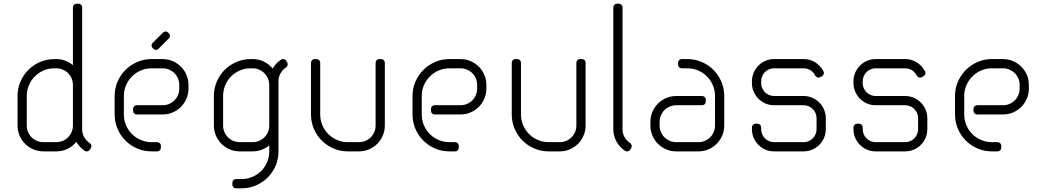

<svg xmlns="http://www.w3.org/2000/svg" viewBox="-20 -820 5656 1040"><path d="M375 -360V-140C375 -127.7 372.7 -116 368 -105C363.3 -94 356.9 -84.4 348.8 -76.2C340.6 -68.1 331 -61.7 320 -57C309 -52.3 297.3 -50 285 -50H215C202.7 -50 191 -52.3 180 -57C169 -61.7 159.4 -68.1 151.2 -76.2C143.1 -84.4 136.7 -94 132 -105C127.3 -116 125 -127.7 125 -140V-300C125 -320.7 128.9 -340.2 136.8 -358.5C144.6 -376.8 155.2 -392.8 168.8 -406.2C182.2 -419.8 198 -430.4 216 -438.2C234 -446.1 253.3 -450 274 -450H285C297.3 -450 309 -447.7 320 -443C331 -438.3 340.6 -431.9 348.8 -423.8C356.9 -415.6 363.3 -406 368 -395C372.7 -384 375 -372.3 375 -360ZM425 -120.5V-780C425 -785.7 423.1 -790.4 419.2 -794.2C415.4 -798.1 410.7 -800 405 -800H395C389.3 -800 384.6 -798.1 380.8 -794.2C376.9 -790.4 375 -785.7 375 -780V-467C362.7 -477.3 348.9 -485.4 333.8 -491.2C318.6 -497.1 302.3 -500 285 -500H275C247.3 -500 221.3 -494.8 197 -484.2C172.7 -473.8 151.5 -459.5 133.5 -441.5C115.5 -423.5 101.2 -402.3 90.8 -378C80.2 -353.7 75 -327.7 75 -300V-140C75 -120.7 78.7 -102.5 86 -85.5C93.3 -68.5 103.3 -53.7 116 -41C128.7 -28.3 143.5 -18.3 160.5 -11C177.5 -3.7 195.7 0 215 0H285C307 0 327.3 -4.6 346 -13.8C364.7 -22.9 380.5 -35.5 393.5 -51.5C404.5 -32.2 419.5 -16 438.5 -3C443.2 0 448.2 0.9 453.8 -0.2C459.2 -1.4 463.5 -4.3 466.5 -9L472 -17.5C474.7 -22.2 475.6 -27.1 474.8 -32.2C473.9 -37.4 471.2 -41.7 466.5 -45C453.8 -53 443.8 -63.6 436.2 -76.8C428.8 -89.9 425 -104.5 425 -120.5Z M861 -500H801C773.3 -500 747.4 -494.8 723.2 -484.2C699.1 -473.8 678 -459.5 660 -441.5C642 -423.5 627.7 -402.4 617 -378.2C606.3 -354.1 601 -328 601 -300V-200C601 -172.3 606.2 -146.3 616.8 -122C627.2 -97.7 641.5 -76.5 659.5 -58.5C677.5 -40.5 698.7 -26.2 723 -15.8C747.3 -5.2 773.3 0 801 0H831.5C837.2 0 841.9 -1.9 845.8 -5.8C849.6 -9.6 851.5 -14.3 851.5 -20V-30C851.5 -35.7 849.6 -40.4 845.8 -44.2C841.9 -48.1 837.2 -50 831.5 -50H801C780.3 -50 760.8 -53.9 742.5 -61.8C724.2 -69.6 708.2 -80.2 694.8 -93.8C681.2 -107.2 670.6 -123.2 662.8 -141.5C654.9 -159.8 651 -179.3 651 -200V-301C651 -321.7 655 -341 663 -359C671 -377 681.8 -392.8 695.2 -406.2C708.8 -419.8 724.6 -430.4 742.8 -438.2C760.9 -446.1 780.3 -450 801 -450H861C873.3 -450 885 -447.7 896 -443C907 -438.3 916.6 -431.9 924.8 -423.8C932.9 -415.6 939.3 -406 944 -395C948.7 -384 951 -372.3 951 -360V-340C951 -327.7 948.7 -316 944 -305C939.3 -294 932.9 -284.4 924.8 -276.2C916.6 -268.1 907 -261.7 896 -257C885 -252.3 873.3 -250 861 -250H721C715.3 -250 710.6 -248.1 706.8 -244.2C702.9 -240.4 701 -235.7 701 -230V-220C701 -214.3 702.9 -209.6 706.8 -205.8C710.6 -201.9 715.3 -200 721 -200H861C880.3 -200 898.5 -203.7 915.5 -211C932.5 -218.3 947.3 -228.3 960 -241C972.7 -253.7 982.7 -268.5 990 -285.5C997.3 -302.5 1001 -320.7 1001 -340V-360C1001 -379.3 997.3 -397.5 990 -414.5C982.7 -431.5 972.7 -446.3 960 -459C947.3 -471.7 932.5 -481.7 915.5 -489C898.5 -496.3 880.3 -500 861 -500ZM863 -643.5 807 -587.5C803 -583.8 801 -579.2 801 -573.8C801 -568.2 803 -563.5 807 -559.5L810.5 -556C814.2 -552 818.8 -550 824.5 -550C830.2 -550 834.8 -552 838.5 -556L894.5 -612C898.5 -615.7 900.5 -620.3 900.5 -626C900.5 -631.7 898.5 -636.3 894.5 -640L891 -643.5C887.3 -647.5 882.7 -649.5 877 -649.5C871.3 -649.5 866.7 -647.5 863 -643.5Z M1438.5 -360V-140C1438.5 -127.7 1436.2 -116 1431.5 -105C1426.8 -94 1420.4 -84.4 1412.2 -76.2C1404.1 -68.1 1394.5 -61.7 1383.5 -57C1372.5 -52.3 1360.8 -50 1348.5 -50H1278.5C1266.2 -50 1254.5 -52.3 1243.5 -57C1232.5 -61.7 1222.9 -68.1 1214.8 -76.2C1206.6 -84.4 1200.2 -94 1195.5 -105C1190.8 -116 1188.5 -127.7 1188.5 -140V-300C1188.5 -320.7 1192.3 -340.2 1200 -358.5C1207.7 -376.8 1218.2 -392.8 1231.8 -406.2C1245.2 -419.8 1261.1 -430.4 1279.2 -438.2C1297.4 -446.1 1316.8 -450 1337.5 -450H1348.5C1360.8 -450 1372.4 -447.7 1383.2 -443C1394.1 -438.3 1403.5 -432 1411.5 -424C1419.5 -416 1425.9 -406.7 1430.8 -396C1435.6 -385.3 1438.2 -373.3 1438.5 -360ZM1457 -448.5C1444 -464.5 1428.2 -477.1 1409.5 -486.2C1390.8 -495.4 1370.5 -500 1348.5 -500H1338.5C1310.8 -500 1284.8 -494.8 1260.5 -484.2C1236.2 -473.8 1215 -459.5 1197 -441.5C1179 -423.5 1164.8 -402.3 1154.2 -378C1143.8 -353.7 1138.5 -327.7 1138.5 -300V-140C1138.5 -120.7 1142.2 -102.5 1149.5 -85.5C1156.8 -68.5 1166.8 -53.7 1179.5 -41C1192.2 -28.3 1207 -18.3 1224 -11C1241 -3.7 1259.2 0 1278.5 0H1348.5C1365.8 0 1382.1 -2.9 1397.2 -8.8C1412.4 -14.6 1426.2 -22.5 1438.5 -32.5V0C1438.5 20.7 1434.6 40.2 1426.8 58.5C1418.9 76.8 1408.2 92.8 1394.8 106.2C1381.2 119.8 1365.3 130.4 1347 138.2C1328.7 146.1 1309.2 150 1288.5 150H1258.5C1252.8 150 1248.1 151.9 1244.2 155.8C1240.4 159.6 1238.5 164.3 1238.5 170V180C1238.5 185.7 1240.4 190.4 1244.2 194.2C1248.1 198.1 1252.8 200 1258.5 200H1288.5C1316.2 200 1342.2 194.8 1366.5 184.2C1390.8 173.8 1412 159.5 1430 141.5C1448 123.5 1462.2 102.3 1472.8 78C1483.2 53.7 1488.5 27.7 1488.5 0V-379.5C1488.5 -395.5 1492.2 -410.1 1499.8 -423.2C1507.2 -436.4 1517.3 -447 1530 -455C1534.3 -458.3 1537 -462.6 1538 -467.8C1539 -472.9 1538.2 -477.8 1535.5 -482.5L1530 -491C1527 -495.7 1522.8 -498.6 1517.2 -499.8C1511.8 -500.9 1506.7 -499.8 1502 -496.5C1483 -484.2 1468 -468.2 1457 -448.5Z M1924.5 -50H1864.5C1843.8 -50 1824.3 -53.9 1806 -61.8C1787.7 -69.6 1771.8 -80.2 1758.2 -93.8C1744.8 -107.2 1734.1 -123.2 1726.2 -141.5C1718.4 -159.8 1714.5 -179.3 1714.5 -200V-480C1714.5 -485.7 1712.6 -490.4 1708.8 -494.2C1704.9 -498.1 1700.2 -500 1694.5 -500H1684.5C1678.8 -500 1674.1 -498.1 1670.2 -494.2C1666.4 -490.4 1664.5 -485.7 1664.5 -480V-200C1664.5 -172.3 1669.8 -146.3 1680.2 -122C1690.8 -97.7 1705 -76.5 1723 -58.5C1741 -40.5 1762.2 -26.2 1786.5 -15.8C1810.8 -5.2 1836.8 0 1864.5 0H1924.5C1943.8 0 1962 -3.7 1979 -11C1996 -18.3 2010.8 -28.3 2023.5 -41C2036.2 -53.7 2046.2 -68.5 2053.5 -85.5C2060.8 -102.5 2064.5 -120.7 2064.5 -140V-480C2064.5 -485.7 2062.6 -490.4 2058.8 -494.2C2054.9 -498.1 2050.2 -500 2044.5 -500H2034.5C2028.8 -500 2024.1 -498.1 2020.2 -494.2C2016.4 -490.4 2014.5 -485.7 2014.5 -480V-140C2014.5 -127.7 2012.2 -116 2007.5 -105C2002.8 -94 1996.4 -84.4 1988.2 -76.2C1980.1 -68.1 1970.5 -61.7 1959.5 -57C1948.5 -52.3 1936.8 -50 1924.5 -50Z M2474.5 -500H2414.5C2386.8 -500 2360.9 -494.8 2336.8 -484.2C2312.6 -473.8 2291.5 -459.5 2273.5 -441.5C2255.5 -423.5 2241.2 -402.4 2230.5 -378.2C2219.8 -354.1 2214.5 -328 2214.5 -300V-200C2214.5 -172.3 2219.8 -146.3 2230.2 -122C2240.8 -97.7 2255 -76.5 2273 -58.5C2291 -40.5 2312.2 -26.2 2336.5 -15.8C2360.8 -5.2 2386.8 0 2414.5 0H2445C2450.7 0 2455.4 -1.9 2459.2 -5.8C2463.1 -9.6 2465 -14.3 2465 -20V-30C2465 -35.7 2463.1 -40.4 2459.2 -44.2C2455.4 -48.1 2450.7 -50 2445 -50H2414.5C2393.8 -50 2374.3 -53.9 2356 -61.8C2337.7 -69.6 2321.8 -80.2 2308.2 -93.8C2294.8 -107.2 2284.1 -123.2 2276.2 -141.5C2268.4 -159.8 2264.5 -179.3 2264.5 -200V-301C2264.5 -321.7 2268.5 -341 2276.5 -359C2284.5 -377 2295.2 -392.8 2308.8 -406.2C2322.2 -419.8 2338.1 -430.4 2356.2 -438.2C2374.4 -446.1 2393.8 -450 2414.5 -450H2474.5C2486.8 -450 2498.5 -447.7 2509.5 -443C2520.5 -438.3 2530.1 -431.9 2538.2 -423.8C2546.4 -415.6 2552.8 -406 2557.5 -395C2562.2 -384 2564.5 -372.3 2564.5 -360V-340C2564.5 -327.7 2562.2 -316 2557.5 -305C2552.8 -294 2546.4 -284.4 2538.2 -276.2C2530.1 -268.1 2520.5 -261.7 2509.5 -257C2498.5 -252.3 2486.8 -250 2474.5 -250H2334.5C2328.8 -250 2324.1 -248.1 2320.2 -244.2C2316.4 -240.4 2314.5 -235.7 2314.5 -230V-220C2314.5 -214.3 2316.4 -209.6 2320.2 -205.8C2324.1 -201.9 2328.8 -200 2334.5 -200H2474.5C2493.8 -200 2512 -203.7 2529 -211C2546 -218.3 2560.8 -228.3 2573.5 -241C2586.2 -253.7 2596.2 -268.5 2603.5 -285.5C2610.8 -302.5 2614.5 -320.7 2614.5 -340V-360C2614.5 -379.3 2610.8 -397.5 2603.5 -414.5C2596.2 -431.5 2586.2 -446.3 2573.5 -459C2560.8 -471.7 2546 -481.7 2529 -489C2512 -496.3 2493.8 -500 2474.5 -500Z M3012 -50H2952C2931.3 -50 2911.8 -53.9 2893.5 -61.8C2875.2 -69.6 2859.2 -80.2 2845.8 -93.8C2832.2 -107.2 2821.6 -123.2 2813.8 -141.5C2805.9 -159.8 2802 -179.3 2802 -200V-480C2802 -485.7 2800.1 -490.4 2796.2 -494.2C2792.4 -498.1 2787.7 -500 2782 -500H2772C2766.3 -500 2761.6 -498.1 2757.8 -494.2C2753.9 -490.4 2752 -485.7 2752 -480V-200C2752 -172.3 2757.2 -146.3 2767.8 -122C2778.2 -97.7 2792.5 -76.5 2810.5 -58.5C2828.5 -40.5 2849.7 -26.2 2874 -15.8C2898.3 -5.2 2924.3 0 2952 0H3012C3031.3 0 3049.5 -3.7 3066.5 -11C3083.5 -18.3 3098.3 -28.3 3111 -41C3123.7 -53.7 3133.7 -68.5 3141 -85.5C3148.3 -102.5 3152 -120.7 3152 -140V-480C3152 -485.7 3150.1 -490.4 3146.2 -494.2C3142.4 -498.1 3137.7 -500 3132 -500H3122C3116.3 -500 3111.6 -498.1 3107.8 -494.2C3103.9 -490.4 3102 -485.7 3102 -480V-140C3102 -127.7 3099.7 -116 3095 -105C3090.3 -94 3083.9 -84.4 3075.8 -76.2C3067.6 -68.1 3058 -61.7 3047 -57C3036 -52.3 3024.3 -50 3012 -50Z M3302 -780V-120.5C3302 -95.8 3307.8 -73.2 3319.5 -52.8C3331.2 -32.2 3346.5 -15.7 3365.5 -3C3370.2 0 3375.2 0.9 3380.8 -0.2C3386.2 -1.4 3390.5 -4.3 3393.5 -9L3399 -17.5C3401.7 -22.2 3402.5 -27.1 3401.5 -32.2C3400.5 -37.4 3397.8 -41.7 3393.5 -45C3380.8 -53 3370.8 -63.6 3363.2 -76.8C3355.8 -89.9 3352 -104.5 3352 -120.5V-780C3352 -785.7 3350.1 -790.4 3346.2 -794.2C3342.4 -798.1 3337.7 -800 3332 -800H3322C3316.3 -800 3311.6 -798.1 3307.8 -794.2C3303.9 -790.4 3302 -785.7 3302 -780Z M3643 0H3763C3782.3 0 3800.5 -3.7 3817.5 -11C3834.5 -18.3 3849.3 -28.3 3862 -41C3874.7 -53.7 3884.7 -68.5 3892 -85.5C3899.3 -102.5 3903 -120.7 3903 -140V-300C3903 -327.7 3897.8 -353.7 3887.2 -378C3876.8 -402.3 3862.5 -423.5 3844.5 -441.5C3826.5 -459.5 3805.3 -473.8 3781 -484.2C3756.7 -494.8 3730.7 -500 3703 -500H3673C3667.3 -500 3662.6 -498.1 3658.8 -494.2C3654.9 -490.4 3653 -485.7 3653 -480V-470C3653 -464.3 3654.9 -459.6 3658.8 -455.8C3662.6 -451.9 3667.3 -450 3673 -450H3703C3723.7 -450 3743.2 -446.1 3761.5 -438.2C3779.8 -430.4 3795.8 -419.8 3809.2 -406.2C3822.8 -392.8 3833.4 -376.8 3841.2 -358.5C3849.1 -340.2 3853 -320.7 3853 -300V-140C3853 -127.7 3850.7 -116 3846 -105C3841.3 -94 3834.9 -84.4 3826.8 -76.2C3818.6 -68.1 3809 -61.7 3798 -57C3787 -52.3 3775.3 -50 3763 -50H3643C3630.7 -50 3619 -52.3 3608 -57C3597 -61.7 3587.4 -68.1 3579.2 -76.2C3571.1 -84.4 3564.7 -94 3560 -105C3555.3 -116 3553 -127.7 3553 -140V-160C3553 -172.3 3555.3 -184 3560 -195C3564.7 -206 3571.1 -215.6 3579.2 -223.8C3587.4 -231.9 3597 -238.3 3608 -243C3619 -247.7 3630.7 -250 3643 -250H3783C3788.7 -250 3793.4 -251.9 3797.2 -255.8C3801.1 -259.6 3803 -264.3 3803 -270V-280C3803 -285.7 3801.1 -290.4 3797.2 -294.2C3793.4 -298.1 3788.7 -300 3783 -300H3643C3623.7 -300 3605.5 -296.3 3588.5 -289C3571.5 -281.7 3556.7 -271.7 3544 -259C3531.3 -246.3 3521.3 -231.5 3514 -214.5C3506.7 -197.5 3503 -179.3 3503 -160V-140C3503 -120.7 3506.7 -102.5 3514 -85.5C3521.3 -68.5 3531.3 -53.7 3544 -41C3556.7 -28.3 3571.5 -18.3 3588.5 -11C3605.5 -3.7 3623.7 0 3643 0Z M4173 -300C4163.3 -300 4154.2 -301.8 4145.8 -305.5C4137.2 -309.2 4129.8 -314.2 4123.5 -320.5C4117.2 -326.8 4112.2 -334.2 4108.5 -342.8C4104.8 -351.2 4103 -360.3 4103 -370V-380C4103 -389.7 4104.8 -398.8 4108.5 -407.2C4112.2 -415.8 4117.2 -423.2 4123.5 -429.5C4129.8 -435.8 4137.2 -440.8 4145.8 -444.5C4154.2 -448.2 4163.3 -450 4173 -450H4333C4346.3 -450 4358.5 -446.6 4369.5 -439.8C4380.5 -432.9 4388.8 -424 4394.5 -413L4395.5 -411C4398.2 -406 4402.2 -402.6 4407.5 -400.8C4412.8 -398.9 4417.8 -399.3 4422.5 -402L4431.5 -406.5C4436.5 -409.2 4439.9 -413.2 4441.8 -418.5C4443.6 -423.8 4443.2 -428.8 4440.5 -433.5L4439 -436C4429 -455 4414.6 -470.4 4395.8 -482.2C4376.9 -494.1 4356 -500 4333 -500H4173C4156.3 -500 4140.8 -496.8 4126.2 -490.5C4111.8 -484.2 4099.1 -475.6 4088.2 -464.8C4077.4 -453.9 4068.8 -441.2 4062.5 -426.5C4056.2 -411.8 4053 -396.3 4053 -380V-370C4053 -353.3 4056.2 -337.8 4062.5 -323.2C4068.8 -308.8 4077.4 -296.1 4088.2 -285.2C4099.1 -274.4 4111.8 -265.8 4126.2 -259.5C4140.8 -253.2 4156.3 -250 4173 -250H4333C4342.7 -250 4351.8 -248.2 4360.2 -244.5C4368.8 -240.8 4376.2 -235.8 4382.5 -229.5C4388.8 -223.2 4393.8 -215.8 4397.5 -207.2C4401.2 -198.8 4403 -189.7 4403 -180V-120C4403 -110.3 4401.2 -101.2 4397.5 -92.8C4393.8 -84.2 4388.8 -76.8 4382.5 -70.5C4376.2 -64.2 4368.8 -59.2 4360.2 -55.5C4351.8 -51.8 4342.7 -50 4333 -50H4173C4163.3 -50 4154.2 -51.8 4145.8 -55.5C4137.2 -59.2 4129.8 -64.2 4123.5 -70.5C4117.2 -76.8 4112.2 -84.2 4108.5 -92.8C4104.8 -101.2 4103 -110.3 4103 -120V-130C4103 -135.7 4101.1 -140.4 4097.2 -144.2C4093.4 -148.1 4088.7 -150 4083 -150H4073C4067.3 -150 4062.6 -148.1 4058.8 -144.2C4054.9 -140.4 4053 -135.7 4053 -130V-120C4053 -103.3 4056.2 -87.8 4062.5 -73.2C4068.8 -58.8 4077.4 -46.1 4088.2 -35.2C4099.1 -24.4 4111.8 -15.8 4126.2 -9.5C4140.8 -3.2 4156.3 0 4173 0H4333C4349.7 0 4365.2 -3.2 4379.8 -9.5C4394.2 -15.8 4406.9 -24.4 4417.8 -35.2C4428.6 -46.1 4437.2 -58.8 4443.5 -73.2C4449.8 -87.8 4453 -103.3 4453 -120V-180C4453 -196.3 4449.8 -211.8 4443.5 -226.5C4437.2 -241.2 4428.6 -253.9 4417.8 -264.8C4406.9 -275.6 4394.2 -284.2 4379.8 -290.5C4365.2 -296.8 4349.7 -300 4333 -300Z M4723 -300C4713.3 -300 4704.2 -301.8 4695.8 -305.5C4687.2 -309.2 4679.8 -314.2 4673.5 -320.5C4667.2 -326.8 4662.2 -334.2 4658.5 -342.8C4654.8 -351.2 4653 -360.3 4653 -370V-380C4653 -389.7 4654.8 -398.8 4658.5 -407.2C4662.2 -415.8 4667.2 -423.2 4673.5 -429.5C4679.8 -435.8 4687.2 -440.8 4695.8 -444.5C4704.2 -448.2 4713.3 -450 4723 -450H4883C4896.3 -450 4908.5 -446.6 4919.5 -439.8C4930.5 -432.9 4938.8 -424 4944.5 -413L4945.5 -411C4948.2 -406 4952.2 -402.6 4957.5 -400.8C4962.8 -398.9 4967.8 -399.3 4972.5 -402L4981.5 -406.5C4986.5 -409.2 4989.9 -413.2 4991.8 -418.5C4993.6 -423.8 4993.2 -428.8 4990.5 -433.5L4989 -436C4979 -455 4964.6 -470.4 4945.8 -482.2C4926.9 -494.1 4906 -500 4883 -500H4723C4706.3 -500 4690.8 -496.8 4676.2 -490.5C4661.8 -484.2 4649.1 -475.6 4638.2 -464.8C4627.4 -453.9 4618.8 -441.2 4612.5 -426.5C4606.2 -411.8 4603 -396.3 4603 -380V-370C4603 -353.3 4606.2 -337.8 4612.5 -323.2C4618.8 -308.8 4627.4 -296.1 4638.2 -285.2C4649.1 -274.4 4661.8 -265.8 4676.2 -259.5C4690.8 -253.2 4706.3 -250 4723 -250H4883C4892.7 -250 4901.8 -248.2 4910.2 -244.5C4918.8 -240.8 4926.2 -235.8 4932.5 -229.5C4938.8 -223.2 4943.8 -215.8 4947.5 -207.2C4951.2 -198.8 4953 -189.7 4953 -180V-120C4953 -110.3 4951.2 -101.2 4947.5 -92.8C4943.8 -84.2 4938.8 -76.8 4932.5 -70.5C4926.2 -64.2 4918.8 -59.2 4910.2 -55.5C4901.8 -51.8 4892.7 -50 4883 -50H4723C4713.3 -50 4704.2 -51.8 4695.8 -55.5C4687.2 -59.2 4679.8 -64.2 4673.5 -70.5C4667.2 -76.8 4662.2 -84.2 4658.5 -92.8C4654.8 -101.2 4653 -110.3 4653 -120V-130C4653 -135.7 4651.1 -140.4 4647.2 -144.2C4643.4 -148.1 4638.7 -150 4633 -150H4623C4617.3 -150 4612.6 -148.1 4608.8 -144.2C4604.9 -140.4 4603 -135.7 4603 -130V-120C4603 -103.3 4606.2 -87.8 4612.5 -73.2C4618.8 -58.8 4627.4 -46.1 4638.2 -35.2C4649.1 -24.4 4661.8 -15.8 4676.2 -9.5C4690.8 -3.2 4706.3 0 4723 0H4883C4899.7 0 4915.2 -3.2 4929.8 -9.5C4944.2 -15.8 4956.9 -24.4 4967.8 -35.2C4978.6 -46.1 4987.2 -58.8 4993.5 -73.2C4999.8 -87.8 5003 -103.3 5003 -120V-180C5003 -196.3 4999.8 -211.8 4993.5 -226.5C4987.2 -241.2 4978.6 -253.9 4967.8 -264.8C4956.9 -275.6 4944.2 -284.2 4929.8 -290.5C4915.2 -296.8 4899.7 -300 4883 -300Z M5413 -500H5353C5325.3 -500 5299.4 -494.8 5275.2 -484.2C5251.1 -473.8 5230 -459.5 5212 -441.5C5194 -423.5 5179.7 -402.4 5169 -378.2C5158.3 -354.1 5153 -328 5153 -300V-200C5153 -172.3 5158.2 -146.3 5168.8 -122C5179.2 -97.7 5193.5 -76.5 5211.5 -58.5C5229.5 -40.5 5250.7 -26.2 5275 -15.8C5299.3 -5.2 5325.3 0 5353 0H5383.5C5389.2 0 5393.9 -1.9 5397.8 -5.8C5401.6 -9.6 5403.5 -14.3 5403.5 -20V-30C5403.5 -35.7 5401.6 -40.4 5397.8 -44.2C5393.9 -48.1 5389.2 -50 5383.5 -50H5353C5332.3 -50 5312.8 -53.9 5294.5 -61.8C5276.2 -69.6 5260.2 -80.2 5246.8 -93.8C5233.2 -107.2 5222.6 -123.2 5214.8 -141.5C5206.9 -159.8 5203 -179.3 5203 -200V-301C5203 -321.7 5207 -341 5215 -359C5223 -377 5233.8 -392.8 5247.2 -406.2C5260.8 -419.8 5276.6 -430.4 5294.8 -438.2C5312.9 -446.1 5332.3 -450 5353 -450H5413C5425.3 -450 5437 -447.7 5448 -443C5459 -438.3 5468.6 -431.9 5476.8 -423.8C5484.9 -415.6 5491.3 -406 5496 -395C5500.7 -384 5503 -372.3 5503 -360V-340C5503 -327.7 5500.7 -316 5496 -305C5491.3 -294 5484.9 -284.4 5476.8 -276.2C5468.6 -268.1 5459 -261.7 5448 -257C5437 -252.3 5425.3 -250 5413 -250H5273C5267.3 -250 5262.6 -248.1 5258.8 -244.2C5254.9 -240.4 5253 -235.7 5253 -230V-220C5253 -214.3 5254.9 -209.6 5258.8 -205.8C5262.6 -201.9 5267.3 -200 5273 -200H5413C5432.3 -200 5450.5 -203.7 5467.5 -211C5484.5 -218.3 5499.3 -228.3 5512 -241C5524.7 -253.7 5534.7 -268.5 5542 -285.5C5549.3 -302.5 5553 -320.7 5553 -340V-360C5553 -379.3 5549.3 -397.5 5542 -414.5C5534.7 -431.5 5524.7 -446.3 5512 -459C5499.3 -471.7 5484.5 -481.7 5467.5 -489C5450.5 -496.3 5432.3 -500 5413 -500Z"/></svg>

Font: lerotica
Style: Regular
Weight: 400
Designer: defharo
Foundry: deFharo
Version: Version 1.001 2011